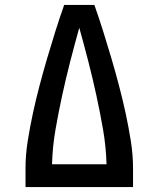

<svg xmlns="http://www.w3.org/2000/svg" viewBox="-20 -755 640 775"><path d="M83 0V-74Q83 -130 92 -186.5Q101 -243 113 -298.5Q125 -354 139.5 -409Q154 -464 170 -518.5Q186 -573 203 -627Q220 -681 239 -735H361Q380 -681 397 -627Q414 -573 430 -518.5Q446 -464 460.5 -409Q475 -354 487 -298.5Q499 -243 508 -186.5Q517 -130 517 -74V0ZM190 -92H410Q408 -163 396 -232Q384 -301 369 -370Q354 -439 336.5 -507Q319 -575 300 -643Q281 -575 263.5 -507Q246 -439 231 -370Q216 -301 204 -232Q192 -163 190 -92Z"/></svg>

Font: Iosevka Curly SmBdEx
Style: Regular
Weight: 600
Width: 7
Monospace: yes
Designer: Belleve Invis
Foundry: Belleve Invis
Version: Version 11.1.0; ttfautohint (v1.8.3)